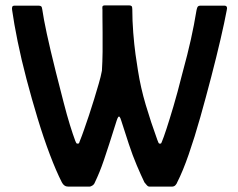

<svg xmlns="http://www.w3.org/2000/svg" viewBox="-20 -694 886 714"><path d="M234 0Q218 0 210 -16Q189 -57 165.5 -119Q142 -181 120 -253.5Q98 -326 78.5 -400Q59 -474 45.5 -540.5Q32 -607 25 -657Q24 -664 25.5 -668.5Q27 -673 35 -673Q36 -673 48.5 -673Q61 -673 77 -673Q93 -673 106.5 -673Q120 -673 123 -673Q130 -673 133 -670.5Q136 -668 137 -660Q142 -625 154 -569Q166 -513 188 -425Q204 -362 216.5 -313.5Q229 -265 240 -229.5Q251 -194 260 -170Q262 -165 263.5 -162.5Q265 -160 267 -160Q269 -160 269 -160Q269 -160 271 -160Q273 -160 274.5 -163Q276 -166 277 -170Q284 -187 292.5 -211.5Q301 -236 311 -265.5Q321 -295 330 -325Q339 -355 347 -382Q355 -409 359 -431Q361 -463 361.5 -501Q362 -539 361.5 -574Q361 -609 361 -632.5Q361 -656 361 -658Q360 -665 361 -669.5Q362 -674 371 -674Q374 -674 386.5 -674Q399 -674 415 -674Q431 -674 444 -674Q457 -674 460 -674Q466 -674 469 -671.5Q472 -669 472 -660Q472 -617 475.5 -572.5Q479 -528 484 -491.5Q489 -455 493 -432Q503 -368 522 -304Q541 -240 565 -174Q568 -166 569.5 -163Q571 -160 573 -160Q575 -160 575.5 -160Q576 -160 577 -160Q580 -160 582 -167Q588 -181 599 -214.5Q610 -248 625 -298.5Q640 -349 656 -413Q668 -457 676 -489Q684 -521 690 -548Q696 -575 701 -601Q706 -627 711 -657Q713 -667 716 -670Q719 -673 725 -673Q728 -673 741 -673Q754 -673 769.5 -673Q785 -673 798 -673Q811 -673 814 -673Q828 -673 823 -655Q815 -612 800 -547.5Q785 -483 765.5 -408Q746 -333 725 -258.5Q704 -184 682 -120.5Q660 -57 639 -16Q638 -12 633 -6Q628 0 619 0Q611 0 594.5 0Q578 0 561.5 0Q545 0 536 0Q530 0 524.5 -7Q519 -14 517 -16Q504 -43 488.5 -79.5Q473 -116 459 -158.5Q445 -201 431 -245Q428 -256 424 -260Q420 -264 414 -246Q398 -195 386.5 -159.5Q375 -124 366.5 -99Q358 -74 350 -54.5Q342 -35 333 -16Q330 -8 323.5 -4Q317 0 313 0Q305 0 288.5 0Q272 0 256.5 0Q241 0 234 0Z"/></svg>

Font: Glory Thin SemiBold
Style: Regular
Weight: 600
Version: Version 1.011